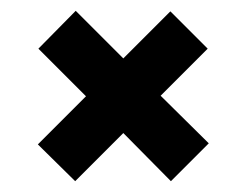

<svg xmlns="http://www.w3.org/2000/svg" viewBox="-20 -488 456 355"><path d="M139 -310 51 -398 120 -468 208 -380 295 -467 364 -398 277 -311 366 -223 296 -153 208 -242 119 -153 50 -221Z"/></svg>

Font: Edgecutting Lite Sharp
Style: Medium
Weight: 500
Designer: RandomMaerks (Nguyen Gia Bao)
Version: Version 1.0